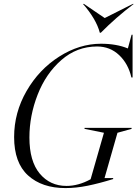

<svg xmlns="http://www.w3.org/2000/svg" viewBox="-20 -947 702 979"><path d="M495 -724Q574 -724 632 -700L651 -770H656V-552H650Q634 -622 587.5 -666Q541 -710 475 -710Q372 -710 293 -641Q214 -572 172 -464.5Q130 -357 130 -246Q130 -125 182.5 -62Q235 1 319 1Q380 1 442 -33L510 -270L411 -290V-295H651V-290L579 -270L513 -39H557V-34Q486 -12 427 0Q368 12 314 12Q194 12 123 -52.5Q52 -117 52 -248Q52 -373 115.5 -483Q179 -593 282 -658.5Q385 -724 495 -724ZM494 -780H489Q480 -815 457.5 -853Q435 -891 403 -927H408L514 -855L657 -927H662Q571 -858 494 -780Z"/></svg>

Font: Nyght Serif Light Italic
Style: Regular
Weight: 300
Italic angle: -16°
Designer: Maksym Kobuzan
Version: Version 0.410